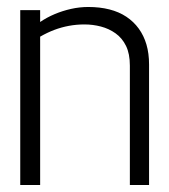

<svg xmlns="http://www.w3.org/2000/svg" viewBox="-20 -530 483 550"><path d="M352 -342V0H407V-345Q407 -377 399.5 -402.5Q392 -428 377.5 -448Q363 -468 342 -482Q321 -496 293.5 -503Q266 -510 233 -510Q208 -510 183.5 -504.5Q159 -499 136.5 -489.5Q114 -480 95 -467V-501H38V0H95V-425Q116 -437 136 -444.5Q156 -452 177.5 -456Q199 -460 222 -460Q246 -460 269 -454Q292 -448 311 -434.5Q330 -421 341 -398.5Q352 -376 352 -342Z"/></svg>

Font: Advent Pro
Style: Regular
Weight: 400
Designer: VivaRado, Andreas Kalpakidis
Foundry: VivaRado, Andreas Kalpakidis
Version: Version 3.000